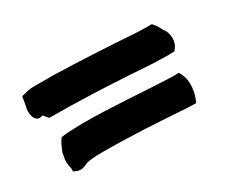

<svg xmlns="http://www.w3.org/2000/svg" viewBox="-66 -678 769 655"><g transform="rotate(-30 318.5 -350.0)"><path d="M45 -469C37 -448 43 -398 78 -413L94 -394H101C203 -394 316 -389 413 -383C449 -381 488 -377 527 -377C543 -376 557 -376 571 -377H577L581 -382C600 -403 598 -440 580 -461C577 -466 573 -478 561 -491L557 -496H550C534 -496 516 -496 498 -497C399 -504 286 -510 179 -513H100C80 -513 66 -507 51 -504ZM71 -253C67 -239 69 -222 73 -208V-195L82 -191C103 -182 119 -192 130 -197C145 -201 171 -202 195 -202C307 -202 414 -195 521 -188L553 -187C568 -216 577 -264 558 -298L554 -306H524C413 -310 301 -321 182 -321C152 -320 123 -320 98 -316C88 -304 81 -287 75 -272L74 -271Z"/></g></svg>

Font: Hussar Pisanka
Style: Bd
Weight: 700
Designer: Robert Jablonski
Foundry: Cannot Into Space Fonts
Version: Version 1.070